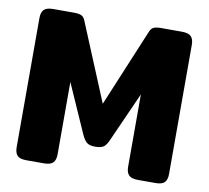

<svg xmlns="http://www.w3.org/2000/svg" viewBox="-76 -765 924 850"><g transform="rotate(10 385.5 -340.0)"><path d="M43 -50V-630Q43 -656 55 -668Q67 -680 96 -680H191Q211 -680 222.5 -675Q234 -670 240 -655L385 -305L531 -655Q537 -670 548.5 -675Q560 -680 580 -680H675Q704 -680 716 -668Q728 -656 728 -630V-50Q728 -24 716.5 -12Q705 0 676 0H597Q568 0 556 -12Q544 -24 544 -50V-375L447 -158Q437 -133 425 -122.5Q413 -112 385 -112Q358 -112 346 -122.5Q334 -133 323 -158L227 -375V-50Q227 -24 215 -12Q203 0 174 0H95Q66 0 54.5 -12Q43 -24 43 -50Z"/></g></svg>

Font: Mitr SemiBold
Style: Regular
Weight: 600
Designer: Thanarat Vachiruckul
Foundry: Cadson Demak
Version: Version 1.003